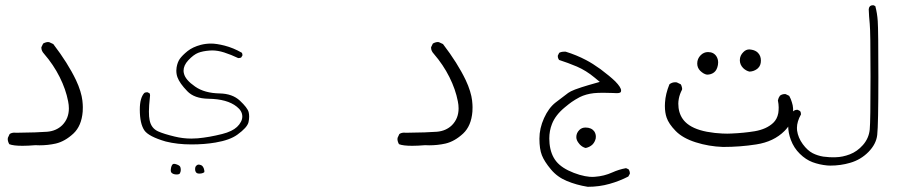

<svg xmlns="http://www.w3.org/2000/svg" viewBox="-20 -405 3540 739"><path d="M131.8 154.3Q164.6 154.3 194.8 147.5Q230 139.2 262.7 108.9Q293.9 79.6 298.3 24.4Q298.8 17.1 298.8 7.3Q298.8 -2.4 297.1 -18.1Q295.4 -33.7 289.1 -54.4Q282.7 -75.2 272.5 -96.7Q241.2 -162.1 185.1 -235.4L169.4 -242.7Q168 -243.2 164.6 -243.2Q161.1 -243.2 156 -241.7Q150.9 -240.2 146 -237.3L139.2 -223.1Q139.2 -222.2 139.2 -221.7Q139.2 -209 149.4 -198.2Q186 -155.8 209.7 -108.4Q233.4 -61 242.2 -15.1Q245.1 -1 245.1 12.2Q245.1 50.8 219.7 76.7Q196.8 99.1 161.6 102.1Q126.5 105 42 106H41.5Q38.1 105.5 36.1 105.5Q24.9 105.5 17.1 110.8L10.3 125.5Q9.8 127 9.8 130.6Q9.8 134.3 11.2 139.4Q12.7 144.5 15.6 149.9Q31.2 156.2 66.4 156.2Q87.9 156.2 116.2 153.8Q124.5 154.3 131.8 154.3Z M518.1 16.6Q518.1 70.8 535.6 96.7Q552.2 120.6 617.7 139.6Q662.1 150.9 717.3 150.9Q767.1 150.9 809.6 143.6Q864.7 134.3 893.6 113.3Q931.6 85.9 936.5 65.4Q939 53.7 939 43.9Q939 34.2 937 26.4Q932.6 9.8 903.3 -17.6Q874.5 -44.4 825.7 -45.4Q767.1 -46.4 731 -71.8Q693.4 -97.7 688 -122.1Q686.5 -127.4 686.5 -132.8Q686.5 -153.3 704.6 -172.9Q725.1 -194.8 742.9 -201.7Q760.7 -208.5 786.6 -210.4Q791.5 -210.9 796.4 -210.9Q818.4 -210.9 842.8 -203.1Q870.1 -194.3 896.5 -181.6Q897.5 -181.6 898.9 -181.6Q904.3 -181.6 908.2 -183.6L913.1 -191.4Q913.1 -192.9 913.1 -193.4Q913.1 -193.8 913.1 -194.3Q913.1 -194.8 912.8 -195.8Q912.6 -196.8 912.6 -197.5Q912.6 -198.2 912.1 -199.2Q911.6 -200.7 910.6 -202.1Q878.4 -220.7 844.2 -229.5Q813 -237.3 792.5 -237.3Q772 -237.3 752.9 -232.4Q721.7 -224.1 702.1 -208.5Q681.6 -191.9 671.9 -178.2Q663.1 -165.5 659.7 -145.5Q658.7 -139.2 658.7 -133.3Q658.7 -119.1 663.1 -107.4Q671.4 -84.5 700.7 -54.2Q727.5 -25.9 782.2 -24.9Q854.5 -23.9 891.1 5.4Q912.6 22 912.6 43.5Q912.6 54.2 907.2 64Q896 85.9 869.6 98.6Q854.5 106 835 110.8Q784.7 123.5 740.7 127.4Q728.5 128.4 716.3 128.4Q684.1 128.4 652.3 120.6Q609.9 110.4 588.4 100.6Q561.5 88.4 555.7 56.6Q553.2 45.4 553.2 24.2Q553.2 2.9 557.1 -32.7Q557.6 -35.6 557.6 -37.1Q557.6 -42 555.7 -45.9L547.9 -49.8Q546.9 -49.8 544.9 -49.8Q540 -49.8 535.6 -47.4Q518.1 -28.3 518.1 16.6ZM746.6 263.2Q750.5 263.2 754.4 262.7Q762.2 261.2 765.6 258.3Q766.6 257.8 766.6 255.9Q766.6 253.9 766.6 252.9Q766.6 252 766.1 250Q765.6 248 765.1 245.8Q764.6 243.7 763.9 241.9Q763.2 240.2 762.2 238.8Q758.8 231.9 752 230Q748 228.5 744.1 228.5Q739.7 228.5 735.4 232.9Q731 237.3 731 245.1Q731 248 731.2 250.2Q731.4 252.4 732.4 254.4Q735.4 263.2 746.6 263.2ZM637.2 250Q637.2 256.8 640.1 259.8Q643.1 262.7 647.7 264.6Q652.3 266.6 661.6 266.6Q664.6 266.6 667.5 265.6Q670.4 264.6 671.4 263.7Q672.4 262.7 672.9 261.2Q675.8 254.9 675.8 249.5Q675.8 238.3 671.4 233.9Q667.5 230.5 660.6 228Q653.8 225.6 650.4 225.6Q646.5 225.6 644.5 227.5Q639.2 232.9 637.7 245.1Q637.2 247.6 637.2 250Z M1631.8 154.3Q1664.6 154.3 1694.8 147.5Q1730 139.2 1762.7 108.9Q1793.9 79.6 1798.3 24.4Q1798.8 17.1 1798.8 7.3Q1798.8 -2.4 1797.1 -18.1Q1795.4 -33.7 1789.1 -54.4Q1782.7 -75.2 1772.5 -96.7Q1741.2 -162.1 1685.1 -235.4L1669.4 -242.7Q1668 -243.2 1664.6 -243.2Q1661.1 -243.2 1656 -241.7Q1650.9 -240.2 1646 -237.3L1639.2 -223.1Q1639.2 -222.2 1639.2 -221.7Q1639.2 -209 1649.4 -198.2Q1686 -155.8 1709.7 -108.4Q1733.4 -61 1742.2 -15.1Q1745.1 -1 1745.1 12.2Q1745.1 50.8 1719.7 76.7Q1696.8 99.1 1661.6 102.1Q1626.5 105 1542 106H1541.5Q1538.1 105.5 1536.1 105.5Q1524.9 105.5 1517.1 110.8L1510.3 125.5Q1509.8 127 1509.8 130.6Q1509.8 134.3 1511.2 139.4Q1512.7 144.5 1515.6 149.9Q1531.2 156.2 1566.4 156.2Q1587.9 156.2 1616.2 153.8Q1624.5 154.3 1631.8 154.3Z M2273.4 120.6Q2273.4 110.4 2267.6 101.1Q2265.6 98.6 2262.5 95.5Q2259.3 92.3 2253.9 89.8Q2245.1 85.9 2233.9 85.9Q2219.2 85.9 2210 95.2Q2198.2 106.9 2198.2 122.6Q2198.2 135.3 2209 147.9L2212.4 151.9Q2222.7 162.1 2234.4 164.6Q2248.5 161.6 2258.8 152.8L2260.7 150.9Q2269.5 142.1 2272.9 127.9Q2273.4 124 2273.4 120.6ZM2100.6 247.1Q2125 276.4 2161.6 291.5Q2198.7 307.1 2242.2 314Q2286.6 314 2326.2 302.7Q2364.3 292 2398.4 274.4L2404.3 263.7Q2404.3 263.2 2404.3 262.2Q2404.3 253.9 2399.4 246.6L2389.6 242.2Q2362.3 247.1 2336.4 258.8Q2305.2 272.9 2270 275.4Q2265.1 275.9 2260.5 275.9Q2255.9 275.9 2248.8 275.4Q2241.7 274.9 2231.4 272.9Q2210.9 269 2188.5 260.3Q2142.6 242.7 2121.1 216.3Q2099.6 189.9 2095.2 147.9Q2094.2 137.7 2094.2 128.4Q2094.2 98.1 2104.5 72.3Q2117.7 38.1 2153.8 8.3Q2170.9 -5.9 2180.4 -12.5Q2189.9 -19 2194.3 -21.5Q2203.6 -27.3 2211.4 -31.2Q2235.4 -43 2265.6 -46.4Q2280.3 -47.9 2301.8 -47.9Q2323.2 -47.9 2337.6 -47.1Q2352.1 -46.4 2354.5 -46.4Q2356.9 -46.4 2360.8 -46.9Q2366.7 -47.9 2368.7 -50Q2370.6 -52.2 2370.6 -56.6Q2370.6 -68.8 2348.1 -91.8Q2328.1 -111.3 2291.5 -138.7Q2261.2 -160.6 2235.8 -173.8Q2198.7 -193.4 2157.2 -206.1Q2154.3 -206.1 2151.4 -206.1Q2140.6 -206.1 2132.3 -201.7L2127 -190.9Q2127 -189.9 2127 -188.2Q2127 -186.5 2127.4 -184.1Q2128.4 -179.2 2131.8 -174.3Q2166.5 -163.1 2200.2 -148.9Q2236.3 -133.3 2269 -106L2288.6 -89.8Q2234.9 -74.7 2218.8 -69.3Q2202.6 -64 2193.4 -60.5Q2174.8 -53.2 2167 -47.4Q2146.5 -32.2 2118.2 -10.3Q2091.8 10.3 2074 49.6Q2056.2 88.9 2056.2 128.7Q2056.2 168.5 2065.7 192.6Q2075.2 216.8 2100.6 247.1Z M2897 -202.1Q2887.7 -211.4 2871.6 -213.9Q2867.7 -214.8 2864.3 -214.8Q2851.1 -214.8 2841.3 -204.6Q2827.6 -191.4 2827.6 -173.3Q2827.6 -156.2 2840.3 -143.1Q2851.6 -132.3 2864.7 -129.4Q2880.9 -129.9 2894 -139.6L2897.9 -143.1Q2908.7 -153.3 2908.7 -171.9Q2908.7 -190.4 2897 -202.1ZM2744.1 -164.6Q2744.1 -177.7 2737.3 -188.5Q2726.6 -204.6 2705.1 -204.6Q2689 -204.6 2676.8 -192.4Q2663.6 -179.2 2663.6 -160.6Q2663.6 -144 2675.3 -132.3Q2688.5 -119.6 2701.2 -117.7Q2717.3 -117.7 2728.5 -126.5Q2739.7 -135.3 2743.2 -154.8Q2744.1 -159.7 2744.1 -164.6ZM2539.1 2.4Q2539.1 28.8 2545.9 47.9Q2553.7 71.3 2580.6 99.1Q2607.9 127 2658 142.8Q2708 158.7 2762.7 160.6Q2829.1 160.6 2890.6 150.9Q2958 140.6 2999.5 99.1Q3027.3 71.3 3031.7 37.6Q3032.7 29.8 3032.7 23.4Q3032.7 17.1 3032.5 11.7Q3032.2 6.3 3031 0.2Q3029.8 -5.9 3027.8 -11.7Q3024.4 -23.9 3017.6 -36.1L3004.4 -42.5Q3002.9 -43 3002 -43Q2989.7 -43 2981.9 -36.6Q2976.1 -28.8 2974.1 -18.6Q2977.1 -3.9 2977.1 8.3Q2977.1 20.5 2975.6 30.3Q2971.2 53.7 2956.1 67.9Q2930.2 92.3 2884.8 100.1Q2843.3 106.9 2795.9 108.9Q2787.1 109.4 2779.3 109.4Q2771.5 109.4 2759.8 108.9Q2732.4 107.9 2700.7 102.1Q2644.5 91.3 2617.7 64.5Q2596.2 43 2591.8 10.3Q2590.8 2.9 2590.8 -6.1Q2590.8 -15.1 2592.8 -25.4Q2596.2 -43 2605 -59.6Q2605.5 -60.5 2605.5 -62.3Q2605.5 -64 2605.2 -66.4Q2605 -68.8 2604 -71.3Q2603 -76.2 2600.1 -80.6L2585 -87.9Q2582 -88.4 2579.1 -88.4Q2566.4 -88.4 2556.6 -80.6Q2541.5 -43.5 2539.6 -10.3Q2539.1 -3.4 2539.1 2.4Z M3013.7 79.6Q3013.7 106.4 3023.9 133.3Q3035.6 164.6 3058.6 187Q3081.5 209.5 3107.4 219.2Q3133.8 229 3164.1 231.9Q3169.9 232.4 3175.8 232.4Q3215.8 232.4 3252 221.7Q3293 210 3322.8 179.7Q3352.5 149.4 3356.4 114.3Q3360.8 75.2 3360.8 -107.2Q3360.8 -289.6 3358.4 -323.7Q3356.4 -354 3349.1 -381.3L3342.3 -384.8Q3340.8 -384.8 3338.9 -384.8Q3333 -384.8 3328.6 -381.3Q3324.2 -376.5 3323.7 -369.6Q3324.7 -341.3 3327.6 -313Q3330.6 -284.7 3330.6 -111.3Q3330.6 62 3327.6 93.3Q3324.2 127.4 3301.3 153.3Q3279.3 178.2 3251 189Q3223.1 199.7 3196.3 200.2Q3192.4 200.2 3190.2 200.2Q3188 200.2 3185.8 200.2Q3183.6 200.2 3179.4 200.2Q3175.3 200.2 3171.4 200Q3167.5 199.7 3163.6 199.2Q3156.2 198.7 3148.9 197.8Q3127 194.3 3107.9 184.6Q3087.9 174.3 3069.8 149.7Q3051.8 125 3047.9 97.2Q3047.4 92.3 3047.4 87.4Q3047.4 63 3063 35.2Q3063 27.3 3059.6 22.5L3050.3 17.6Q3049.3 17.6 3048.3 17.6Q3039.6 17.6 3033.7 22.9Q3015.6 42 3014.2 71.3Q3013.7 75.2 3013.7 79.6Z"/></svg>

Font: NaikaiFont
Style: ExtraLight
Weight: 200
Version: Version 1.89